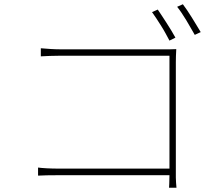

<svg xmlns="http://www.w3.org/2000/svg" viewBox="-20 -860 1040 903"><path d="M777 -669Q769 -684 759 -702.5Q749 -721 737.5 -739Q726 -757 715 -774Q704 -791 695 -803L722 -815Q730 -803 741 -786.5Q752 -770 763.5 -752Q775 -734 786 -716Q797 -698 805 -683ZM807 -52Q807 -38 807 -25Q807 -12 808 -1Q809 11 810 23H775Q775 15 776 5Q776 -3 776.5 -14Q777 -25 777 -36H257Q225 -36 200 -35.5Q175 -35 159 -34V-72Q172 -70 199.5 -68.5Q227 -67 256 -67H777V-598H268Q244 -598 215 -597Q186 -596 172 -595V-633Q194 -631 219 -629.5Q244 -628 267 -628H748Q763 -628 777.5 -628Q792 -628 809 -629Q808 -613 807.5 -596.5Q807 -580 807 -567ZM840 -840Q849 -828 860 -812Q871 -796 882 -778Q893 -760 904 -742Q915 -724 924 -709L896 -696Q887 -711 877 -729Q867 -747 856 -765Q845 -783 834 -799.5Q823 -816 813 -828Z"/></svg>

Font: SpoqaHanSans
Style: Thin
Weight: 250
Designer: [Spoqa Han Sans] Dong-huui Kim \uAE40 \uB3D9 \uD718   [Noto Sans] Ryoko NISHIZUKA \u897F \u585A \u6DBC \u5B50  (kana & i
Foundry: Spoqa (http://bi.spoqa.com)
Version: Version 1.004;PS 1.004;hotconv 1.0.82;makeotf.lib2.5.63406